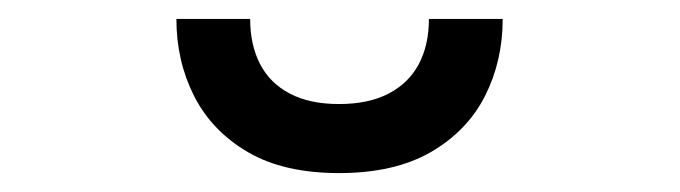

<svg xmlns="http://www.w3.org/2000/svg" viewBox="-20 -951 719 203"><path d="M338.5 -768Q280 -768 242 -790.2Q204 -812.5 185.2 -849.5Q166.5 -886.5 166.5 -931H244.5Q244.5 -903.5 255 -883.2Q265.5 -863 286.5 -852Q307.5 -841 338.5 -841Q369.5 -841 390.8 -852Q412 -863 422.8 -883.2Q433.5 -903.5 433.5 -931H511.5Q511.5 -886.5 492.8 -849.5Q474 -812.5 435.5 -790.2Q397 -768 338.5 -768Z"/></svg>

Font: Undotted
Style: Regular
Weight: 400
Designer: Delve Withrington, Dave Bailey, Thomas Jockin
Foundry: Delve Fonts LLC
Version: Version 4.000